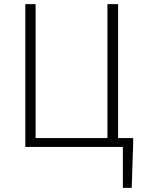

<svg xmlns="http://www.w3.org/2000/svg" viewBox="-20 -717 701 933"><path d="M620 196H577V-3H103V-697H153V-46H502V-697H554V-46H627V-17Z"/></svg>

Font: LXGW 975 Gothic SC 200W
Style: Regular
Weight: 200
Version: Version 2.01;February 25, 2021